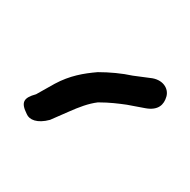

<svg xmlns="http://www.w3.org/2000/svg" viewBox="-19 -748 163 165"><g transform="rotate(-90 62.5 -665.5)"><path d="M42 -704 49 -688C53 -679 56 -671 57 -663V-662C57 -653 56 -645 55 -638L52 -622C50 -611 55 -606 62 -604C69 -602 77 -607 78 -618L80 -633C82 -642 83 -653 83 -663C82 -675 80 -687 73 -700L64 -716C61 -727 57 -729 47 -724C42 -722 39 -715 42 -704ZM83 -663Z"/></g></svg>

Font: Stray Cat
Style: Lt
Weight: 300
Version: Version 1.0